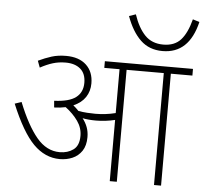

<svg xmlns="http://www.w3.org/2000/svg" viewBox="-58 -941 1064 1003"><g transform="rotate(5 474.0 -440.0)"><path d="M418 -219Q418 -174 399 -146Q380 -118 349.5 -105Q319 -92 284 -92Q206 -92 145 -153.5Q84 -215 24 -360L59 -372Q107 -252 159 -190Q211 -128 280 -128Q322 -128 351.5 -149.5Q381 -171 381 -222Q381 -264 356 -299.5Q331 -335 291 -365Q263 -359 231 -358L228 -393Q306 -396 341.5 -423Q377 -450 377 -500Q377 -548 348.5 -572.5Q320 -597 271 -597Q235 -597 204 -587.5Q173 -578 138 -559L125 -594Q161 -611 194.5 -621.5Q228 -632 270 -632Q338 -632 376 -596.5Q414 -561 414 -500Q414 -459 393 -427.5Q372 -396 330 -378Q345 -366 359 -351Q382 -347 405 -345.5Q428 -344 448 -344Q473 -344 499.5 -347Q526 -350 554 -357V-587H474V-622H936V-587H823V0H786V-587H591V0H554V-321Q529 -315 504 -312Q479 -309 454 -309Q416 -309 384 -315Q400 -295 409 -271Q418 -247 418 -219ZM948 -869Q908 -701 769 -701Q699 -701 653.5 -744.5Q608 -788 579 -868L614 -880Q637 -811 673.5 -773Q710 -735 770 -735Q829 -735 861.5 -771Q894 -807 913 -880Z"/></g></svg>

Font: Noto Sans Devanagari ExtraLight
Style: Regular
Weight: 200
Designer: Jelle Bosma - Monotype Design Team
Foundry: Monotype Imaging Inc.
Version: Version 2.004; ttfautohint (v1.8.4.7-5d5b)